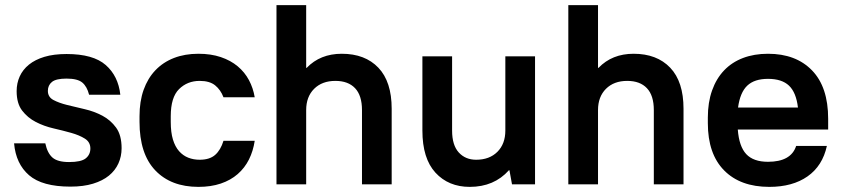

<svg xmlns="http://www.w3.org/2000/svg" viewBox="-20 -720 3290 750"><path d="M255 9Q145 9 93.5 -35.5Q42 -80 35 -160H157Q165 -122 185 -104.5Q205 -87 250 -87Q297 -87 315 -101.5Q333 -116 333 -140Q333 -165 311.5 -178.5Q290 -192 258 -201Q226 -210 189 -218.5Q152 -227 120 -243.5Q88 -260 66.5 -288Q45 -316 45 -364Q45 -395 57 -421.5Q69 -448 93 -467.5Q117 -487 153.5 -498Q190 -509 240 -509Q344 -509 393 -466Q442 -423 450 -350H328Q320 -382 301.5 -397.5Q283 -413 240 -413Q199 -413 183 -400Q167 -387 167 -365Q167 -341 188.5 -329.5Q210 -318 242 -310Q274 -302 311 -293.5Q348 -285 380 -268Q412 -251 433.5 -221.5Q455 -192 455 -141Q455 -109 442.5 -81.5Q430 -54 405.5 -34Q381 -14 343.5 -2.5Q306 9 255 9Z M755 10Q648 10 586.5 -54.5Q525 -119 525 -244V-266Q525 -324 541 -369Q557 -414 587 -445.5Q617 -477 659.5 -493.5Q702 -510 755 -510Q804 -510 842.5 -497Q881 -484 908.5 -461Q936 -438 952.5 -407Q969 -376 975 -340H853Q842 -369 820.5 -386.5Q799 -404 760 -404Q712 -404 679.5 -372Q647 -340 647 -266V-244Q647 -203 655.5 -175Q664 -147 679.5 -129.5Q695 -112 715.5 -104Q736 -96 760 -96Q799 -96 820.5 -115Q842 -134 853 -170H975Q969 -130 952.5 -97Q936 -64 908.5 -40Q881 -16 842.5 -3Q804 10 755 10Z M1060 -700H1176V-455H1178Q1231 -510 1315 -510Q1406 -510 1458 -455.5Q1510 -401 1510 -295V0H1394V-290Q1394 -347 1367 -375.5Q1340 -404 1290 -404Q1238 -404 1207 -373Q1176 -342 1176 -290V0H1060Z M1815 10Q1732 10 1681 -45.5Q1630 -101 1630 -210V-500H1746V-210Q1746 -153 1772 -124.5Q1798 -96 1840 -96Q1892 -96 1923 -127Q1954 -158 1954 -210V-500H2070V0H1980L1970 -55H1968Q1910 10 1815 10Z M2200 -700H2316V-455H2318Q2371 -510 2455 -510Q2546 -510 2598 -455.5Q2650 -401 2650 -295V0H2534V-290Q2534 -347 2507 -375.5Q2480 -404 2430 -404Q2378 -404 2347 -373Q2316 -342 2316 -290V0H2200Z M2985 10Q2872 10 2808.5 -54.5Q2745 -119 2745 -239V-261Q2745 -320 2761.5 -366.5Q2778 -413 2808.5 -445Q2839 -477 2882.5 -493.5Q2926 -510 2980 -510Q3089 -510 3152 -445Q3215 -380 3215 -256V-214H2862Q2867 -148 2895 -118Q2923 -88 2980 -88Q3070 -88 3090 -150H3210Q3193 -72 3134.5 -31Q3076 10 2985 10ZM2980 -412Q2927 -412 2899 -385.5Q2871 -359 2863 -300H3097Q3090 -359 3062 -385.5Q3034 -412 2980 -412Z"/></svg>

Font: PT Root UI Bold
Style: Regular
Weight: 700
Designer: Vitaly Kuzmin
Foundry: ParaType Ltd.
Version: Version 2.000G